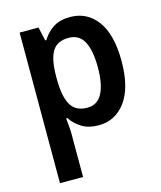

<svg xmlns="http://www.w3.org/2000/svg" viewBox="-117 -688 809 963"><g transform="rotate(-15 287.5 -207.0)"><path d="M338 -603Q426 -603 478.5 -532Q531 -461 531 -323Q531 -186 478 -113.5Q425 -41 338 -41Q286 -41 251 -62.5Q216 -84 194 -117H188Q190 -95 192 -73.5Q194 -52 194 -36V189H74V-593H172L188 -522H194Q217 -560 251.5 -581.5Q286 -603 338 -603ZM304 -504Q245 -504 220 -464Q195 -424 194 -339V-320Q194 -231 219 -186Q244 -141 306 -141Q358 -141 383 -188.5Q408 -236 408 -323Q408 -412 383 -458Q358 -504 304 -504Z"/></g></svg>

Font: Noto Sans Tamil UI SemiCondensed SemiBold
Style: Regular
Weight: 600
Width: 4
Designer: Jelle Bosma - Monotype Design Team
Foundry: Monotype Imaging Inc.
Version: Version 2.004; ttfautohint (v1.8.4.7-5d5b)